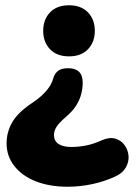

<svg xmlns="http://www.w3.org/2000/svg" viewBox="-20 -518 518 729"><path d="M237 191Q168 191 116 170.5Q64 150 34.5 112.5Q5 75 5 26Q5 -16 26 -53Q47 -90 99 -125Q129 -145 146 -162.5Q163 -180 171.5 -195Q180 -210 183 -223Q188 -239 200.5 -249Q213 -259 239 -259Q266 -259 280 -245.5Q294 -232 294 -205Q294 -182 288 -159.5Q282 -137 268 -115.5Q254 -94 229 -73Q205 -52 195 -37Q185 -22 185 -5Q185 17 202 28.5Q219 40 251 40Q278 40 306.5 34.5Q335 29 368 14Q396 2 418 8.5Q440 15 453 33Q466 51 468 73.5Q470 96 458 117.5Q446 139 418 152Q377 171 330.5 181Q284 191 237 191ZM242 -304Q196 -304 170 -331Q144 -358 144 -401Q144 -444 170 -471Q196 -498 242 -498Q288 -498 314 -471Q340 -444 340 -401Q340 -358 314 -331Q288 -304 242 -304Z"/></svg>

Font: Nunito ExtraLight Black
Style: Regular
Weight: 900
Version: Version 3.602